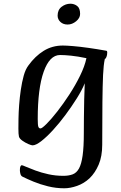

<svg xmlns="http://www.w3.org/2000/svg" viewBox="-20 -769 649 1033"><path d="M326 244Q281 244 238.5 233.5Q196 223 161 208.5Q126 194 102 182Q93 178 90 167Q87 156 87 147Q87 120 98 120Q101 120 120.5 128.5Q140 137 171 148.5Q202 160 240.5 168.5Q279 177 321 177Q350 177 371 169Q392 161 405 137.5Q418 114 424.5 68Q431 22 431 -53Q431 -88 431.5 -136.5Q432 -185 433 -234Q434 -283 436 -321Q421 -284 393 -239.5Q365 -195 332 -150.5Q299 -106 265 -69Q231 -32 202 -9.5Q173 13 155 13Q149 13 132.5 6Q116 -1 100.5 -12Q85 -23 82 -34Q79 -46 79 -77Q79 -96 79.5 -130Q80 -164 83 -204.5Q86 -245 92 -286Q98 -327 107.5 -361.5Q117 -396 133 -417Q169 -467 215 -495.5Q261 -524 318 -524Q337 -524 373 -521Q409 -518 455.5 -511.5Q502 -505 552 -496Q557 -495 557 -488Q557 -472 552.5 -462Q548 -452 544 -452Q537 -420 534.5 -365Q532 -310 531 -220Q530 -130 530 9Q530 72 511 116.5Q492 161 462 190Q432 218 395 231Q358 244 326 244ZM198 -78Q206 -78 231 -103Q256 -128 288.5 -169.5Q321 -211 353.5 -261Q386 -311 411 -362Q436 -413 445 -456Q397 -466 362 -469.5Q327 -473 303 -473Q247 -473 215 -383Q183 -293 183 -129Q183 -95 186.5 -86.5Q190 -78 198 -78ZM344 -637Q320 -637 305 -651Q290 -665 290 -685Q290 -716 311.5 -732.5Q333 -749 359 -749Q379 -749 395 -737Q411 -725 411 -694Q411 -672 389.5 -654.5Q368 -637 344 -637Z"/></svg>

Font: BriemHand
Style: Regular
Weight: 400
Designer: Gunnlaugur SE Briem, Eben Sorkin
Foundry: Sorkin Type
Version: Version 1.001; ttfautohint (v1.8.4.7-5d5b)